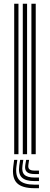

<svg xmlns="http://www.w3.org/2000/svg" viewBox="-20 -820 265 1021"><path d="M147 0V-800H170V0ZM55.5 0V-800H78.2V0ZM101.2 0V-800H124V0ZM72.2 30 67.5 63.8Q60.8 115.2 83.6 138.6Q106.5 162 164.5 162H187.2V180.8H164.5Q96.5 180.8 69.6 152.9Q42.8 125 50.8 63.8L55.2 30ZM134.8 30 130.8 57Q128.5 72.8 136.2 80Q144 87.2 164.5 87.2H187.2V105.5H164.5Q134.2 105.5 122.2 93.8Q110.2 82 114.5 57L119.2 30ZM104 30 99.5 60.5Q94.5 94 109.8 109.1Q125 124.2 164.5 124.2H187.2V143H164.5Q115 143 95.6 123.2Q76.2 103.5 82.5 60.5L87.2 30Z"/></svg>

Font: Big Shoulders Inline Text Thin
Style: Bold
Weight: 700
Version: Version 2.002